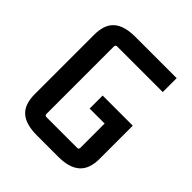

<svg xmlns="http://www.w3.org/2000/svg" viewBox="-180 -766 897 897"><g transform="rotate(45 268.5 -317.5)"><path d="M344 8H204Q130 8 95 -23Q60 -54 60 -121V-514Q60 -581 95 -612Q130 -643 204 -643H476V-551H175Q164 -551 164 -540V-95Q164 -84 175 -84H378Q388 -84 388 -95V-255H289V-341H488V-121Q488 -55 452.5 -23.5Q417 8 344 8Z"/></g></svg>

Font: Gemunu Libre SemiBold
Style: Regular
Weight: 600
Designer: Puspanada Ekanayake, Sola Matas, Pathum Egodawatta, Kosala Senevirathne
Foundry: mooniak
Version: Version 1.100